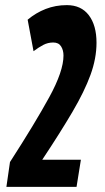

<svg xmlns="http://www.w3.org/2000/svg" viewBox="-20 -730 409 750"><path d="M19 -97Q117 -249 172.5 -350.5Q228 -452 228 -513Q228 -534 218.5 -549Q209 -564 188 -564Q167 -564 149 -554.5Q131 -545 111 -530L88 -653Q120 -680 158.5 -695Q197 -710 241 -710Q297 -710 327 -670.5Q357 -631 357 -563Q357 -502 333.5 -437.5Q310 -373 263 -293Q216 -213 145 -106H296L279 0H5Z"/></svg>

Font: Georama ExtraCondensed
Style: Bold Italic
Weight: 700
Width: 2
Italic angle: -9°
Designer: Jean-Baptiste Levee
Foundry: Production Type
Version: Version 1.000